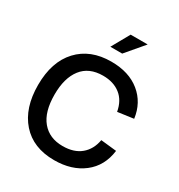

<svg xmlns="http://www.w3.org/2000/svg" viewBox="-219 -1101 1177 1259"><g transform="rotate(30 369.5 -472.0)"><path d="M325.2 -818.8 400.9 -954.1H529.8L415 -818.8ZM377 9.8Q217.8 9.8 128.9 -90.8Q40 -191.4 40 -365.2Q40 -541 131.6 -639.4Q223.1 -737.8 380.9 -737.8Q514.6 -737.8 598.1 -669.9Q681.6 -602.1 696.8 -487.8L577.1 -471.2Q563 -549.8 511.2 -590.3Q459.5 -630.9 379.9 -630.9Q273.9 -630.9 219.5 -560.5Q165 -490.2 165 -365.2Q165 -233.9 221.7 -166Q278.3 -98.1 378.9 -98.1Q464.4 -98.1 515.6 -140.9Q566.9 -183.6 580.1 -258.8L699.2 -246.1Q683.6 -125 596.4 -57.6Q509.3 9.8 377 9.8Z"/></g></svg>

Font: BDO Grotesk Medium
Style: Regular
Weight: 500
Designer: Deni Anggara
Foundry: Lokal Container
Version: Version 2.000